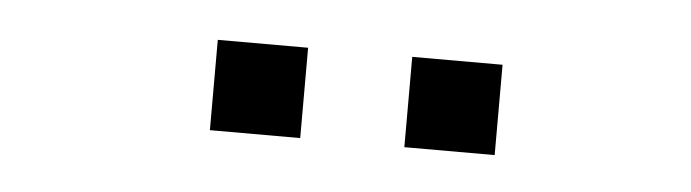

<svg xmlns="http://www.w3.org/2000/svg" viewBox="-24 -758 648 180"><g transform="rotate(5 300.0 -667.5)"><path d="M176 -625V-710H261V-625ZM444 -625H359V-710H444Z"/></g></svg>

Font: Orbit
Style: Regular
Weight: 400
Designer: Sooun Cho
Foundry: JAMO
Version: Version 1.000; ttfautohint (v1.8.4.7-5d5b);gftools[0.9.29]